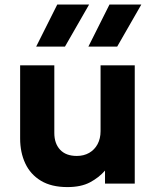

<svg xmlns="http://www.w3.org/2000/svg" viewBox="-20 -784 666 820"><path d="M268 15Q199.5 15 154.8 -12Q110 -39 88 -86Q66 -133 66 -192.5V-505H212V-216Q212 -171 236.8 -144.5Q261.5 -118 308 -118Q338 -118 361 -131.2Q384 -144.5 396.8 -168.5Q409.5 -192.5 409.5 -224V-505H555.5V0H428.5V-55.5Q402.5 -25.5 364.2 -5.2Q326 15 268 15ZM357.5 -585 447.5 -764.5H583.5L480.5 -585ZM134.5 -585 224.5 -764.5H360.5L257.5 -585Z"/></svg>

Font: Geologica Roman SemiBold
Style: Regular
Weight: 600
Designer: Sindre Bremnes, Frode Helland
Foundry: Monokrom Skriftforlag AS
Version: Version 1.010;gftools[0.9.28]